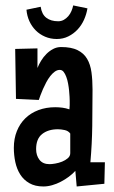

<svg xmlns="http://www.w3.org/2000/svg" viewBox="-20 -673 414 698"><path d="M361.3 -83 359.4 -4.9 258.8 4.9 253.9 -51.8Q243.7 -40.5 230.2 -30.5Q216.8 -20.5 201.4 -12.5Q186 -4.4 169.7 0.2Q153.3 4.9 137.7 4.9Q107.4 4.9 86.7 -7.1Q65.9 -19 53.5 -38.8Q41 -58.6 35.6 -84Q30.3 -109.4 30.3 -135.7Q30.3 -168.9 41.3 -196.3Q52.2 -223.6 72 -242.9Q91.8 -262.2 119.6 -272.7Q147.5 -283.2 180.7 -283.2Q193.8 -283.2 206.8 -281.5Q219.7 -279.8 232.4 -275.4Q233.4 -283.7 233.4 -291Q233.4 -298.3 233.4 -306.6Q233.4 -311 232.9 -321Q232.4 -331.1 231.2 -343.5Q230 -356 227.5 -369.4Q225.1 -382.8 220.9 -393.8Q216.8 -404.8 211.2 -411.9Q205.6 -418.9 197.3 -418.9Q188 -418.9 179.2 -412.6Q170.4 -406.2 162.6 -396.2Q154.8 -386.2 148.2 -373.8Q141.6 -361.3 136.2 -349.1Q130.9 -336.9 127 -326.4Q123 -315.9 121.1 -309.6L38.1 -313.5L35.2 -495.1L116.2 -497.1V-425.8Q121.1 -438.5 129.4 -452.1Q137.7 -465.8 148.7 -476.8Q159.7 -487.8 173.1 -494.9Q186.5 -502 202.1 -502Q239.3 -502 262 -490.7Q284.7 -479.5 296.6 -459.2Q308.6 -439 312.5 -410.4Q316.4 -381.8 316.4 -347.7Q316.4 -281.2 315.4 -215.3Q314.5 -149.4 308.6 -83ZM235.4 -116.2V-187.5Q228.5 -197.3 215.1 -200.2Q201.7 -203.1 190.4 -203.1Q155.3 -203.1 133.3 -185.8Q111.3 -168.5 111.3 -130.9Q111.3 -107.9 123.5 -92Q135.7 -76.2 160.2 -76.2Q168 -76.2 180.9 -78.4Q193.8 -80.6 205.8 -85.4Q217.8 -90.3 226.6 -97.9Q235.4 -105.5 235.4 -116.2ZM297.9 -642.6Q294.4 -621.1 285.4 -601.1Q276.4 -581.1 262 -565.7Q247.6 -550.3 228.5 -540.8Q209.5 -531.2 186.5 -531.2Q163.6 -531.2 144 -539.6Q124.5 -547.9 110.1 -562.3Q95.7 -576.7 86.9 -595.9Q78.1 -615.2 76.2 -637.7L127.9 -648.4Q131.8 -621.1 148.4 -608.4Q165 -595.7 191.4 -595.7Q202.6 -595.7 211.9 -600.8Q221.2 -606 228.3 -614.3Q235.4 -622.6 239.7 -632.8Q244.1 -643.1 246.1 -653.3Z"/></svg>

Font: Maiden Orange
Style: Regular
Weight: 400
Designer: Astigmatic (AOETI)
Foundry: Astigmatic (AOETI)
Version: Version 1.001